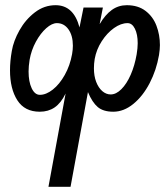

<svg xmlns="http://www.w3.org/2000/svg" viewBox="-20 -529 640 739"><path d="M595.5 -355.5Q595.5 -339 592 -317Q582 -259 556 -209Q530 -159 493.2 -129Q456.5 -99 416 -99Q377.5 -99 356.2 -117Q335 -135 318.5 -174.5L251.5 190H166.5L232.5 -169Q214.5 -132 190.2 -115.5Q166 -99 133 -99Q75 -99 46.8 -143Q18.5 -187 18.5 -258.5Q18.5 -293.5 25.5 -333Q32 -371.5 55 -412.5Q78 -453.5 114 -481.2Q150 -509 194 -509Q263.5 -509 286 -423.5L301.5 -500H376L363.5 -436Q385 -472.5 410.5 -490.8Q436 -509 468 -509Q511.5 -509 540.2 -487Q569 -465 582.2 -430Q595.5 -395 595.5 -355.5ZM344.5 -302Q341.5 -283.5 341.5 -266Q341.5 -236.5 350.2 -213.8Q359 -191 373.8 -178.2Q388.5 -165.5 406 -165.5Q427 -165.5 447.2 -185.8Q467.5 -206 483 -241.2Q498.5 -276.5 506 -320Q510 -344 510 -362.5Q510 -397 499.2 -418.5Q488.5 -440 471 -440Q445.5 -440 418.8 -421Q392 -402 371.5 -370.2Q351 -338.5 344.5 -302ZM94 -299Q90 -274 90 -254Q90 -214.5 102 -189.2Q114 -164 133.5 -164Q157.5 -164 183.2 -184.2Q209 -204.5 229.2 -240.5Q249.5 -276.5 257.5 -321Q260.5 -338.5 260.5 -353Q260.5 -392 243.5 -416Q226.5 -440 199 -440Q180 -440 158 -420.5Q136 -401 118.2 -368.5Q100.5 -336 94 -299Z"/></svg>

Font: JuliaMono ExtraBoldItalic
Style: Regular
Weight: 800
Italic angle: -9°
Monospace: yes
Designer: cormullion
Foundry: corm
Version: Version 0.049; ttfautohint (v1.8.4)